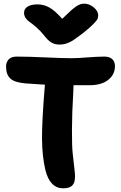

<svg xmlns="http://www.w3.org/2000/svg" viewBox="-20 -1066 663 1052"><path d="M440.9 -1045.9Q469.7 -1045.9 493.9 -1025.4Q518.1 -1004.9 518.1 -981.9Q518.1 -970.2 513.7 -961.2Q509.3 -952.1 489.7 -932.4Q470.2 -912.6 430.2 -880.9Q394 -854 380.4 -845Q366.7 -835.9 347.4 -828.9Q328.1 -821.8 305.2 -821.8Q280.3 -821.8 260.7 -833.7Q241.2 -845.7 222.2 -871.1Q202.6 -896 179.9 -915.8Q157.2 -935.5 143.8 -944.6Q130.4 -953.6 121.1 -966.3Q111.8 -979 111.8 -996.1Q111.8 -1017.6 131.3 -1029.8Q150.9 -1042 186 -1042Q219.7 -1042 250.5 -1024.9Q281.2 -1007.8 320.8 -962.9Q376.5 -1017.6 398.4 -1031.7Q420.4 -1045.9 440.9 -1045.9ZM326.2 -34.2Q254.4 -34.2 229 -132.8Q210.9 -209 210.2 -305.9Q209.5 -402.8 226.1 -602.1Q156.2 -606 121.1 -608.9Q60.5 -613.8 36.9 -635.5Q13.2 -657.2 13.2 -701.2Q13.2 -725.6 27.6 -740.7Q42 -755.9 71.8 -755.9Q134.8 -755.9 229.2 -751.5Q323.7 -747.1 370.1 -747.1Q404.3 -747.1 460 -751.5Q515.6 -755.9 551.8 -755.9Q580.6 -755.9 595.2 -741.9Q609.9 -728 609.9 -703.1Q609.9 -668.5 589.1 -644Q568.4 -619.6 538.3 -609.4Q508.3 -599.1 473.1 -599.1H382.8Q382.8 -579.1 381.8 -566.9Q374.5 -447.3 374.3 -356.4Q374 -265.6 378.2 -225.8Q382.3 -186 386.7 -150.9Q391.1 -115.7 391.1 -99.1Q391.1 -64 375.5 -49.1Q359.9 -34.2 326.2 -34.2Z"/></svg>

Font: Shantell Sans Bouncy
Style: Bold
Weight: 700
Designer: Stephen Nixon, Anya Danilova, Shantell Martin
Foundry: Arrow Type
Version: Version 1.006;[9816181b4]